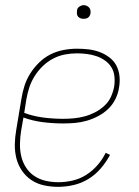

<svg xmlns="http://www.w3.org/2000/svg" viewBox="-20 -717 540 745"><path d="M205 8Q177 8 150 2Q123 -4 101.5 -18.5Q80 -33 65 -55Q50 -77 43.5 -103Q37 -129 37.5 -157Q38 -185 43 -213L63 -333Q67 -359 75 -384Q83 -409 97.5 -432Q112 -455 132 -474.5Q152 -494 176 -506Q200 -518 226.5 -523Q253 -528 278 -528Q301 -528 323 -525.5Q345 -523 365.5 -515.5Q386 -508 403.5 -495Q421 -482 431 -463.5Q441 -445 443.5 -423Q446 -401 442 -378Q439 -356 428.5 -334Q418 -312 400.5 -295Q383 -278 361 -266.5Q339 -255 316.5 -248.5Q294 -242 271 -240Q248 -238 225 -238Q185 -238 146 -243Q107 -248 71 -261L62 -210Q58 -185 57.5 -159.5Q57 -134 62.5 -110.5Q68 -87 81 -67Q94 -47 113.5 -34Q133 -21 157 -15.5Q181 -10 207 -10Q234 -10 262 -16.5Q290 -23 314.5 -38.5Q339 -54 358.5 -76.5Q378 -99 390 -124L407 -116Q392 -88 371 -63.5Q350 -39 323 -22.5Q296 -6 265.5 1Q235 8 205 8ZM225 -256Q246 -256 267 -258Q288 -260 308.5 -265.5Q329 -271 348.5 -281Q368 -291 384.5 -306Q401 -321 410 -340.5Q419 -360 423 -381Q426 -401 424 -420.5Q422 -440 412.5 -455.5Q403 -471 387.5 -482Q372 -493 354.5 -499Q337 -505 317.5 -507.5Q298 -510 278 -510Q255 -510 231.5 -505.5Q208 -501 186 -489.5Q164 -478 145.5 -460Q127 -442 114 -421Q101 -400 93.5 -377Q86 -354 82 -330L74 -279Q109 -266 147.5 -261Q186 -256 225 -256ZM304 -644Q298 -644 292.5 -646Q287 -648 283 -652.5Q279 -657 278.5 -663.5Q278 -670 279 -676Q279 -681 281.5 -685Q284 -689 288 -691.5Q292 -694 296 -695.5Q300 -697 305 -697Q311 -697 316.5 -694.5Q322 -692 326 -687.5Q330 -683 331 -676.5Q332 -670 331 -664Q330 -659 327.5 -655Q325 -651 321.5 -648.5Q318 -646 313.5 -645Q309 -644 304 -644Z"/></svg>

Font: Iosevka Thin
Style: Italic
Weight: 100
Italic angle: -9°
Monospace: yes
Designer: Belleve Invis
Foundry: Belleve Invis
Version: Version 32.5.0; ttfautohint (v1.8.4)